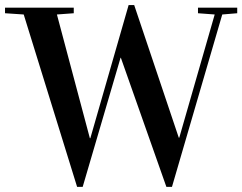

<svg xmlns="http://www.w3.org/2000/svg" viewBox="-33 -727 956 757"><path d="M-13.2 -674.8V-696.8H257.8V-674.8L191.4 -669.9L321.3 -182.1H323.2L474.1 -707H496.1L671.9 -184.1H673.8L813.5 -669.9L747.6 -674.8V-696.8H902.3V-674.8L843.3 -669.9L645 9.8H623L443.4 -499.5H442.4L293 9.8H271L60.5 -669.9Z"/></svg>

Font: Vidaloka 
Style: Regular
Weight: 400
Designer: Cyreal (www.cyreal.org)
Foundry: Cyreal (www.cyreal.org)
Version: Version 1.011